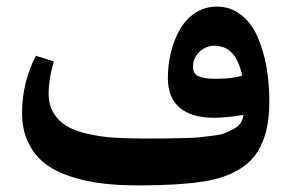

<svg xmlns="http://www.w3.org/2000/svg" viewBox="-20 -562 884 582"><path d="M632.8 -323.2Q685.1 -323.2 714.4 -333Q703.6 -379.4 683.3 -401.4Q663.1 -423.3 628.9 -423.3Q604.5 -423.3 584.7 -404.8Q564.9 -386.2 564.9 -359.4Q564.9 -338.4 581.8 -330.8Q598.6 -323.2 632.8 -323.2ZM627.9 -205.1Q560.5 -205.1 524.7 -235.6Q488.8 -266.1 488.8 -325.2Q488.8 -365.2 498 -403.1Q507.3 -440.9 525.1 -472.4Q543 -503.9 572 -522.9Q601.1 -542 637.2 -542Q678.7 -542 710.4 -517.3Q742.2 -492.7 760.5 -450.9Q778.8 -409.2 787.6 -359.9Q796.4 -310.5 796.4 -254.9Q796.4 -205.1 787.4 -167.2Q778.3 -129.4 761 -102.3Q743.7 -75.2 716.8 -56.2Q670.9 -23.4 595.5 -11.7Q520 0 400.4 0Q338.9 0 288.6 -6.1Q238.3 -12.2 192.1 -27.6Q146 -43 114.7 -67.6Q83.5 -92.3 65.2 -130.9Q46.9 -169.4 46.9 -220.2Q46.9 -311.5 88.9 -393.1L143.1 -376Q127.4 -320.8 127.4 -279.3Q127.4 -245.1 141.8 -220.5Q156.2 -195.8 180.4 -180.9Q204.6 -166 242.9 -157Q281.2 -147.9 321.5 -145Q361.8 -142.1 415.5 -142.1Q457.5 -142.1 479.2 -142.3Q501 -142.6 534.9 -143.3Q568.8 -144 586.4 -146Q604 -147.9 628.2 -151.1Q652.3 -154.3 664.8 -159.7Q677.2 -165 690.7 -172.6Q704.1 -180.2 710.2 -190.4Q716.3 -200.7 718.3 -213.9Q668.5 -205.1 627.9 -205.1Z"/></svg>

Font: Sahel SemiBold WOL
Style: SemiBold-WOL
Weight: 600
Foundry: Saber Rastikerdar (saber.rastikerdar@gmail.com)
Version: Version 3.4.0